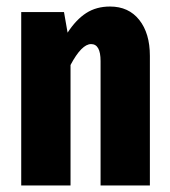

<svg xmlns="http://www.w3.org/2000/svg" viewBox="-20 -568 520 588"><path d="M439 -397V0H288V-381Q288 -433 259 -433Q230 -433 196 -369V0H45V-531H176L187 -468Q213 -508 244 -528Q275 -548 317 -548Q374 -548 406.5 -507Q439 -466 439 -397Z"/></svg>

Font: Fira Sans Extra Condensed
Style: Bold
Weight: 700
Width: 1
Designer: Carrois Corporate & Edenspiekermann AG
Foundry: Carrois Corporate GbR & Edenspiekermann AG
Version: Version 4.203